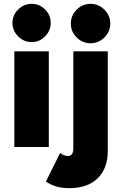

<svg xmlns="http://www.w3.org/2000/svg" viewBox="-20 -768 641 1003"><path d="M55 0V-500H235V0ZM145 -548Q105 -548 75 -578Q45 -608 45 -648Q45 -689 75 -718.5Q105 -748 145 -748Q186 -748 215.5 -718.5Q245 -689 245 -648Q245 -608 215.5 -578Q186 -548 145 -548ZM453 -542Q411 -542 380.5 -572.5Q350 -603 350 -645Q350 -687 380.5 -717.5Q411 -748 453 -748Q495 -748 525.5 -717.5Q556 -687 556 -645Q556 -603 525.5 -572.5Q495 -542 453 -542ZM342 215Q268 215 220 180L294 31Q303 38 313.5 42.5Q324 47 334 47Q363 47 363 7V-500H543V21Q543 112 490 163.5Q437 215 342 215Z"/></svg>

Font: Figtree Black
Style: Regular
Weight: 900
Designer: Erik Kennedy
Foundry: Erik Kennedy
Version: Version 2.001;gftools[0.9.30]